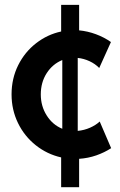

<svg xmlns="http://www.w3.org/2000/svg" viewBox="-20 -658 500 802"><path d="M235.4 -0.5Q176.8 -13.7 129.4 -51.3Q82 -88.9 55.2 -144Q28.3 -199.2 28.3 -263.7Q28.3 -330.1 55.9 -385.5Q83.5 -440.9 130.9 -477.5Q178.2 -514.2 235.4 -526.4V-637.7H310.5V-531.2Q346.2 -527.8 380.6 -515.1Q415 -502.4 443.4 -482.4L394.5 -374Q377.4 -391.6 353.5 -402.6Q329.6 -413.6 304.7 -416V-111.3Q331.5 -113.8 356 -124.5Q380.4 -135.3 396.5 -150.4L444.3 -39.1Q416.5 -21 382.3 -9Q348.1 2.9 310.5 5.4V124H235.4ZM240.2 -120.1V-407.2Q199.7 -390.6 175 -352.3Q150.4 -314 150.4 -263.7Q150.4 -214.8 175 -175.8Q199.7 -136.7 240.2 -120.1Z"/></svg>

Font: Reddit Sans Fudge
Style: Bold
Weight: 700
Designer: Stephen Hutchings
Foundry: Reddit
Version: Version 1.013